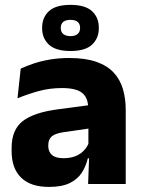

<svg xmlns="http://www.w3.org/2000/svg" viewBox="-20 -736 567 768"><path d="M332.4 0 337.1 -123 333.6 -130.7V-284L332.7 -303.9Q332.7 -345.1 308.5 -364.5Q284.3 -383.8 227.8 -383.8Q178.3 -383.8 133.8 -371.4Q89.3 -359 50 -342.8L62.8 -461.4Q86.3 -472.5 115.7 -482.3Q145.2 -492.1 180.6 -498Q215.9 -504 256.4 -504Q321 -504 364.6 -489Q408.1 -474 434 -446.4Q460 -418.8 471.4 -380.6Q482.9 -342.5 482.9 -296.4V0ZM176 11.7Q102.4 11.7 64.5 -25.4Q26.5 -62.6 26.5 -131V-144.3Q26.5 -217.1 71.1 -251.7Q115.8 -286.3 213.3 -299L345.3 -316.5L354.3 -224.6L237.3 -207.7Q201.8 -202.8 187.5 -190.8Q173.1 -178.8 173.1 -155.4V-151.8Q173.1 -129.5 187.6 -116.4Q202.1 -103.2 234.1 -103.2Q262 -103.2 282.1 -111.5Q302.3 -119.8 315.4 -133.8Q328.6 -147.7 335.1 -164.4L356.6 -102.7H331.3Q323.6 -70.3 306.7 -44.5Q289.8 -18.6 258.4 -3.5Q227.1 11.7 176 11.7ZM148.5 -622.7V-625.7Q148.5 -665.9 175.6 -691.2Q202.6 -716.5 262 -716.5Q321.2 -716.5 348.2 -691.2Q375.3 -665.9 375.3 -625.7V-622.7Q375.3 -583.1 348.2 -557.5Q321.2 -532 262 -532Q202.6 -532 175.6 -557.5Q148.5 -583.1 148.5 -622.7ZM223.1 -623.5Q223.1 -608.4 233 -600Q242.9 -591.5 262 -591.5Q280.7 -591.5 290.5 -600Q300.3 -608.4 300.3 -623.5V-625.3Q300.3 -640.4 290.5 -648.5Q280.7 -656.6 262 -656.6Q242.9 -656.6 233 -648.5Q223.1 -640.4 223.1 -625.3Z"/></svg>

Font: Anek Latin Medium
Style: Regular
Weight: 500
Designer: Yesha Goshar
Foundry: Ek Type
Version: Version 1.003